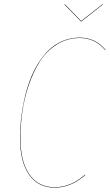

<svg xmlns="http://www.w3.org/2000/svg" viewBox="-20 -865 511 894"><path d="M457 -845.2 459 -844.2 358.9 -765.1H356.9L279.8 -844.2L282.2 -845.2L357.9 -767.1ZM351.1 -689.9Q424.8 -689.9 471.2 -632.8L470.2 -630.9Q423.8 -688 351.1 -688Q292.5 -688 244.6 -657.7Q196.8 -627.4 166 -579.6Q135.3 -531.7 114 -469.2Q92.8 -406.7 84 -345Q75.2 -283.2 75.2 -223.1Q75.2 -112.3 116.9 -52.7Q158.7 6.8 234.9 6.8Q309.1 6.8 376 -51.8L377 -49.8Q310.1 8.8 234.9 8.8Q157.7 8.8 115.5 -51.3Q73.2 -111.3 73.2 -223.1Q73.2 -265.6 77.9 -309.8Q82.5 -354 92.8 -400.1Q103 -446.3 118.2 -488Q133.3 -529.8 156 -566.9Q178.7 -604 206.5 -631.1Q234.4 -658.2 271.5 -674.1Q308.6 -689.9 351.1 -689.9Z"/></svg>

Font: Fira Sans Compressed Two
Style: Italic
Weight: 100
Width: 3
Italic angle: -8°
Designer: Carrois Corporate & Edenspiekermann AG
Foundry: Carrois Corporate GbR & Edenspiekermann AG
Version: Version 4.203;PS 004.203;hotconv 1.0.88;makeotf.lib2.5.64775